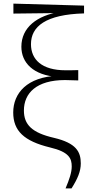

<svg xmlns="http://www.w3.org/2000/svg" viewBox="-20 -820 509 1060"><path d="M342 220H375C409 166 426 126 426 82C426 18 401 -30 278 -59C156 -87 112 -132 112 -210C112 -306 182 -378 339 -378C356 -378 384 -377 412 -376V-433C390 -432 358 -432 342 -432C210 -432 151 -492 151 -576C151 -674 232 -740 444 -746V-789L54 -800V-745L306 -748V-741L314 -755C184 -735 98 -668 98 -562C98 -475 162 -404 300 -395L301 -402C129 -396 53 -305 53 -199C53 -98 112 -41 256 -6C362 19 376 55 376 99C376 132 363 170 342 220Z"/></svg>

Font: Source Han Serif TW VF
Style: Regular
Weight: 250
Designer: Ryoko NISHIZUKA 西塚涼子 (kana & ideographs); Frank Grießhammer (Latin, Greek & Cyrillic); Wenlong ZHANG 张文龙 (bopomofo); San
Foundry: Adobe
Version: Version 2.002;hotconv 1.1.0;makeotfexe 2.6.0